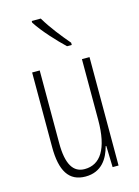

<svg xmlns="http://www.w3.org/2000/svg" viewBox="-118 -829 653 905"><g transform="rotate(-15 209.0 -377.0)"><path d="M173 -764H129V-756C160 -707 220 -643 259 -606H282V-617C245 -661 205 -710 173 -764ZM348 -529H311V-233C311 -90 266 -25 190 -25C135 -25 105 -70 105 -174V-529H68V-165C68 -49 104 10 185 10C264 10 298 -47 313 -104H316L319 0H348Z"/></g></svg>

Font: Noto Sans Telugu ExtraCondensed ExtraLight
Style: Regular
Weight: 200
Width: 2
Designer: Jelle Bosma - Monotype Design Team
Foundry: Monotype Imaging Inc.
Version: Version 2.005